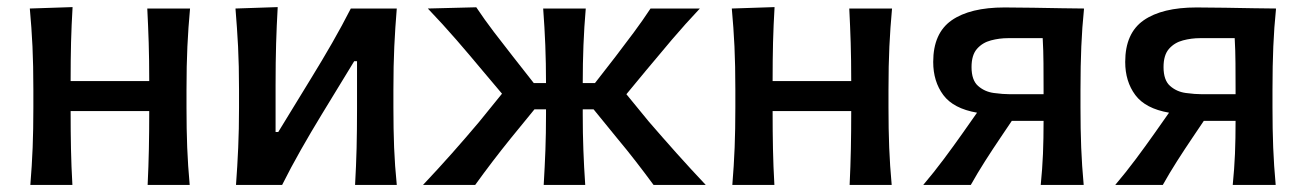

<svg xmlns="http://www.w3.org/2000/svg" viewBox="-20 -521 3680 541"><path d="M65.5 0Q70 -54.5 72 -105.2Q74 -156 74 -218V-268Q74 -337.5 71.5 -390.2Q69 -443 64 -497L184.5 -501Q181.5 -450.5 180.2 -402Q179 -353.5 179 -292.5H400.5Q400.5 -352.5 399 -400.2Q397.5 -448 395 -497H515.5Q510.5 -443 508 -390Q505.5 -337 505.5 -268V-218Q505.5 -156 507.5 -105.2Q509.5 -54.5 514.5 0H396Q398.5 -52 399.5 -101Q400.5 -150 400.5 -208H179Q179 -150 180 -101.2Q181 -52.5 184 0Z M645 0Q649 -54.5 651.2 -105.2Q653.5 -156 653.5 -218V-268Q653.5 -337 650.8 -390Q648 -443 643.5 -497L762.5 -501Q759.5 -448.5 758 -397.8Q756.5 -347 756.5 -281V-149H764L857 -301Q887.5 -350.5 915.8 -399.8Q944 -449 968.5 -497H1098Q1093.5 -443 1091 -390Q1088.5 -337 1088.5 -268V-218Q1088.5 -156 1090.5 -105.2Q1092.5 -54.5 1098 0H980.5Q983.5 -53.5 984.8 -103.5Q986 -153.5 986 -214.5V-348.5H978L886.5 -198.5Q856 -148.5 827.8 -98.8Q799.5 -49 775 0Z M1172 0Q1214 -44.5 1253.5 -89Q1293 -133.5 1330 -177.5L1394.5 -257L1340.5 -321Q1303.5 -365.5 1265.8 -409Q1228 -452.5 1185.5 -497L1322 -500.5Q1345 -466 1371.5 -431.2Q1398 -396.5 1425.5 -361.5L1484 -287H1518.5Q1518.5 -343 1516.5 -393.5Q1514.5 -444 1510.5 -497H1630.5Q1626 -444.5 1624 -393.5Q1622 -342.5 1622 -287H1656.5L1714 -361Q1740 -395 1765.5 -429.2Q1791 -463.5 1813 -497H1952Q1910.5 -453 1873.2 -409.2Q1836 -365.5 1800 -322L1745 -255.5L1808.5 -178Q1846.5 -134 1886.5 -89.2Q1926.5 -44.5 1968.5 0H1821.5Q1796.5 -34 1771.5 -66.2Q1746.5 -98.5 1718.5 -132L1652.5 -213H1622V-199Q1622 -145 1623.8 -98Q1625.5 -51 1629 0H1512Q1515 -51 1516.8 -98Q1518.5 -145 1518.5 -199V-213H1486L1419 -131Q1366.5 -66 1319 0Z M2043.5 0Q2048 -54.5 2050 -105.2Q2052 -156 2052 -218V-268Q2052 -337.5 2049.5 -390.2Q2047 -443 2042 -497L2162.5 -501Q2159.5 -450.5 2158.2 -402Q2157 -353.5 2157 -292.5H2378.5Q2378.5 -352.5 2377 -400.2Q2375.5 -448 2373 -497H2493.5Q2488.5 -443 2486 -390Q2483.5 -337 2483.5 -268V-218Q2483.5 -156 2485.5 -105.2Q2487.5 -54.5 2492.5 0H2374Q2376.5 -52 2377.5 -101Q2378.5 -150 2378.5 -208H2157Q2157 -150 2158 -101.2Q2159 -52.5 2162 0Z M2581.5 0Q2612 -36 2639.2 -72.5Q2666.5 -109 2691.5 -144.5L2733 -203.5Q2666.5 -215 2638 -253.2Q2609.5 -291.5 2609.5 -346.5Q2609.5 -427.5 2661.5 -463.8Q2713.5 -500 2810.5 -500Q2849 -500 2891.2 -499.2Q2933.5 -498.5 2971.2 -497.8Q3009 -497 3034.5 -497Q3029 -443 3026.8 -390Q3024.5 -337 3024.5 -268V-218Q3024.5 -156 3026.5 -105.2Q3028.5 -54.5 3033.5 0H2912.5Q2917 -45 2918.8 -87.5Q2920.5 -130 2920.5 -180.5H2831L2800 -134.5Q2777 -100.5 2755.5 -66.8Q2734 -33 2715.5 0ZM2826.5 -255.5H2920.5V-268.5Q2920.5 -308 2920.2 -343.2Q2920 -378.5 2918 -413.5H2820.5Q2796 -413.5 2772.2 -407.2Q2748.5 -401 2733 -383.5Q2717.5 -366 2717.5 -332Q2717.5 -295 2736 -278.8Q2754.5 -262.5 2780.2 -259Q2806 -255.5 2826.5 -255.5Z M3122.5 0Q3153 -36 3180.2 -72.5Q3207.5 -109 3232.5 -144.5L3274 -203.5Q3207.5 -215 3179 -253.2Q3150.5 -291.5 3150.5 -346.5Q3150.5 -427.5 3202.5 -463.8Q3254.5 -500 3351.5 -500Q3390 -500 3432.2 -499.2Q3474.5 -498.5 3512.2 -497.8Q3550 -497 3575.5 -497Q3570 -443 3567.8 -390Q3565.5 -337 3565.5 -268V-218Q3565.5 -156 3567.5 -105.2Q3569.5 -54.5 3574.5 0H3453.5Q3458 -45 3459.8 -87.5Q3461.5 -130 3461.5 -180.5H3372L3341 -134.5Q3318 -100.5 3296.5 -66.8Q3275 -33 3256.5 0ZM3367.5 -255.5H3461.5V-268.5Q3461.5 -308 3461.2 -343.2Q3461 -378.5 3459 -413.5H3361.5Q3337 -413.5 3313.2 -407.2Q3289.5 -401 3274 -383.5Q3258.5 -366 3258.5 -332Q3258.5 -295 3277 -278.8Q3295.5 -262.5 3321.2 -259Q3347 -255.5 3367.5 -255.5Z"/></svg>

Font: Commissioner Flair Medium
Style: Regular
Weight: 500
Designer: Kostas Bartsokas
Foundry: Kostas Bartsokas
Version: Version 1.000; ttfautohint (v1.8.3)